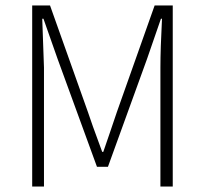

<svg xmlns="http://www.w3.org/2000/svg" viewBox="-20 -679 746 699"><path d="M97.2 0V-659.2H162.1L299.8 -272Q310.5 -238.3 352.1 -126H356Q362.8 -146 379.9 -195.6Q397 -245.1 405.8 -272L543 -659.2H608.9V0H564V-433.1Q564 -501 569.8 -610.8H565.9L515.1 -463.9L373 -71.8H333L189.9 -463.9L138.2 -610.8H133.8Q139.6 -445.8 140.1 -433.1V0Z"/></svg>

Font: SourceSansPro-Light
Style: Regular
Weight: 300
Designer: Paul D. Hunt
Foundry: Adobe Systems Incorporated
Version: Version 2.020;PS 2.0;hotconv 1.0.86;makeotf.lib2.5.63406